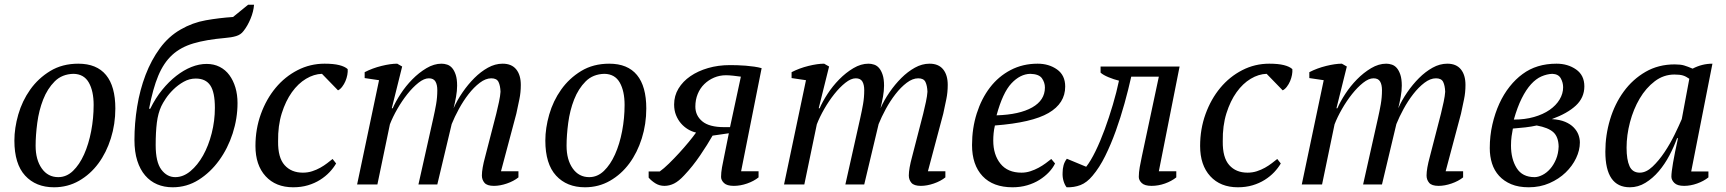

<svg xmlns="http://www.w3.org/2000/svg" viewBox="-20 -782 7318 814"><path d="M41 -186Q41 -239 57.5 -296.5Q74 -354 108 -402Q142 -450 193 -481Q244 -512 312 -512Q390 -512 429.5 -464Q469 -416 469 -322Q469 -256 450 -195.5Q431 -135 397 -89Q363 -43 315 -15.5Q267 12 209 12Q132 12 86.5 -37.5Q41 -87 41 -186ZM292 -469Q243 -468 212 -437Q181 -406 163 -360Q145 -314 138 -261Q131 -208 131 -164Q131 -105 157 -68Q183 -31 227 -31Q262 -31 289.5 -57.5Q317 -84 336.5 -127.5Q356 -171 366.5 -226Q377 -281 377 -337Q377 -396 356.5 -432Q336 -468 292 -469Z M550 -189Q550 -259 561.5 -330Q573 -401 597 -464Q621 -527 658 -577.5Q695 -628 746 -657Q796 -686 852.5 -696Q909 -706 968 -710L1032 -762H1057Q1055 -733 1042 -702Q1029 -671 1012 -650Q1001 -635 981 -629Q961 -623 934 -621Q854 -614 800 -598Q746 -582 710 -549Q674 -516 651 -461Q628 -406 612 -321H617Q639 -366 667.5 -401Q696 -436 727.5 -460.5Q759 -485 791.5 -498Q824 -511 856 -511Q887 -511 911.5 -498.5Q936 -486 952.5 -463.5Q969 -441 978 -411Q987 -381 987 -345Q987 -280 966.5 -216.5Q946 -153 909 -102Q872 -51 822 -19.5Q772 12 712 12Q676 12 646.5 -0.5Q617 -13 595.5 -38Q574 -63 562 -100.5Q550 -138 550 -189ZM664 -332Q650 -302 645 -262Q640 -222 640 -167Q640 -95 664 -63Q688 -31 723 -31Q757 -31 787.5 -56.5Q818 -82 841 -123Q864 -164 877.5 -217Q891 -270 891 -325Q891 -391 871.5 -420Q852 -449 810 -449Q783 -449 759 -435.5Q735 -422 715.5 -403Q696 -384 683 -364.5Q670 -345 664 -332Z M1405 -89Q1394 -70 1377 -52Q1360 -34 1337 -19.5Q1314 -5 1285.5 3.5Q1257 12 1223 12Q1149 12 1106 -35Q1063 -82 1063 -163Q1063 -235 1086 -298.5Q1109 -362 1148.5 -409.5Q1188 -457 1241.5 -484.5Q1295 -512 1356 -512Q1394 -512 1418 -506Q1442 -500 1454 -489Q1455 -478 1452.5 -464.5Q1450 -451 1444.5 -438Q1439 -425 1430.5 -414Q1422 -403 1413 -399L1345 -469Q1311 -468 1277.5 -448Q1244 -428 1217.5 -391Q1191 -354 1174.5 -301.5Q1158 -249 1159 -183Q1158 -114 1186.5 -82Q1215 -50 1264 -50Q1285 -50 1303.5 -56Q1322 -62 1338 -71Q1354 -80 1367 -90Q1380 -100 1390 -108Z M2084 -300Q2090 -324 2095.5 -350Q2101 -376 2102 -393Q2101 -419 2093.5 -434.5Q2086 -450 2063 -450Q2039 -450 2014 -431Q1989 -412 1966.5 -383Q1944 -354 1925.5 -320Q1907 -286 1895 -256L1834 0H1754L1817 -281Q1824 -312 1829 -340.5Q1834 -369 1834 -400Q1834 -423 1826 -436.5Q1818 -450 1798 -450Q1778 -450 1754 -431Q1730 -412 1707 -383Q1684 -354 1664.5 -320Q1645 -286 1633 -255L1580 0H1494L1587 -442L1526 -451V-476Q1559 -493 1597.5 -502.5Q1636 -512 1664 -512L1685 -500L1641 -323H1645Q1657 -351 1678.5 -384Q1700 -417 1728 -445.5Q1756 -474 1788 -493Q1820 -512 1852 -512Q1864 -512 1876 -508Q1888 -504 1897 -493.5Q1906 -483 1912 -465Q1918 -447 1918 -419Q1918 -397 1913.5 -372Q1909 -347 1903 -323Q1918 -357 1941 -390.5Q1964 -424 1991 -451Q2018 -478 2048.5 -495Q2079 -512 2111 -512Q2149 -512 2168.5 -488Q2188 -464 2188 -422Q2188 -390 2182 -361.5Q2176 -333 2169 -300L2104 -56H2178V-30Q2158 -14 2129 -4Q2100 6 2074 6Q2045 6 2034 -7Q2023 -20 2023 -38Q2023 -67 2037 -118Z M2292 -186Q2292 -239 2308.5 -296.5Q2325 -354 2359 -402Q2393 -450 2444 -481Q2495 -512 2563 -512Q2641 -512 2680.5 -464Q2720 -416 2720 -322Q2720 -256 2701 -195.5Q2682 -135 2648 -89Q2614 -43 2566 -15.5Q2518 12 2460 12Q2383 12 2337.5 -37.5Q2292 -87 2292 -186ZM2543 -469Q2494 -468 2463 -437Q2432 -406 2414 -360Q2396 -314 2389 -261Q2382 -208 2382 -164Q2382 -105 2408 -68Q2434 -31 2478 -31Q2513 -31 2540.5 -57.5Q2568 -84 2587.5 -127.5Q2607 -171 2617.5 -226Q2628 -281 2628 -337Q2628 -396 2607.5 -432Q2587 -468 2543 -469Z M3121 -457Q3108 -459 3089 -461Q3070 -463 3058 -463Q3031 -463 3007.5 -453Q2984 -443 2966 -425.5Q2948 -408 2938 -383.5Q2928 -359 2928 -330Q2928 -292 2957.5 -267.5Q2987 -243 3050 -243H3075ZM2931 -220Q2913 -224 2896.5 -234Q2880 -244 2867 -259Q2854 -274 2846 -294Q2838 -314 2838 -339Q2838 -376 2856.5 -406.5Q2875 -437 2907 -459Q2939 -481 2982 -493.5Q3025 -506 3075 -506Q3088 -506 3106 -505.5Q3124 -505 3142 -503.5Q3160 -502 3177.5 -499.5Q3195 -497 3209 -493L3122 -56H3196V-30Q3176 -14 3147.5 -4Q3119 6 3091 6Q3062 6 3049.5 -6Q3037 -18 3037 -32Q3037 -50 3041 -72.5Q3045 -95 3050 -118L3070 -217L3001 -207Q2980 -170 2948.5 -123.5Q2917 -77 2881 -39Q2858 -14 2838 -4Q2818 6 2797 6Q2776 6 2759 -4.5Q2742 -15 2730 -29V-55H2777Q2794 -67 2816 -88.5Q2838 -110 2859.5 -133.5Q2881 -157 2900 -180Q2919 -203 2931 -220Z M3894 -300Q3900 -324 3905.5 -350Q3911 -376 3912 -393Q3911 -419 3903.5 -434.5Q3896 -450 3873 -450Q3849 -450 3824 -431Q3799 -412 3776.5 -383Q3754 -354 3735.5 -320Q3717 -286 3705 -256L3644 0H3564L3627 -281Q3634 -312 3639 -340.5Q3644 -369 3644 -400Q3644 -423 3636 -436.5Q3628 -450 3608 -450Q3588 -450 3564 -431Q3540 -412 3517 -383Q3494 -354 3474.5 -320Q3455 -286 3443 -255L3390 0H3304L3397 -442L3336 -451V-476Q3369 -493 3407.5 -502.5Q3446 -512 3474 -512L3495 -500L3451 -323H3455Q3467 -351 3488.5 -384Q3510 -417 3538 -445.5Q3566 -474 3598 -493Q3630 -512 3662 -512Q3674 -512 3686 -508Q3698 -504 3707 -493.5Q3716 -483 3722 -465Q3728 -447 3728 -419Q3728 -397 3723.5 -372Q3719 -347 3713 -323Q3728 -357 3751 -390.5Q3774 -424 3801 -451Q3828 -478 3858.5 -495Q3889 -512 3921 -512Q3959 -512 3978.5 -488Q3998 -464 3998 -422Q3998 -390 3992 -361.5Q3986 -333 3979 -300L3914 -56H3988V-30Q3968 -14 3939 -4Q3910 6 3884 6Q3855 6 3844 -7Q3833 -20 3833 -38Q3833 -67 3847 -118Z M4453 -89Q4444 -70 4427 -52Q4410 -34 4387 -19.5Q4364 -5 4335 3.5Q4306 12 4273 12Q4190 12 4145.5 -35.5Q4101 -83 4101 -167Q4101 -238 4121 -301Q4141 -364 4177 -411Q4213 -458 4264.5 -485Q4316 -512 4379 -512Q4427 -512 4461.5 -487.5Q4496 -463 4496 -415Q4496 -344 4425.5 -303Q4355 -262 4198 -250Q4194 -233 4192.5 -217Q4191 -201 4191 -186Q4191 -126 4221.5 -88Q4252 -50 4311 -50Q4330 -50 4348.5 -56Q4367 -62 4383.5 -71Q4400 -80 4413.5 -90Q4427 -100 4437 -108ZM4348 -469Q4305 -468 4268 -428.5Q4231 -389 4205 -293Q4302 -296 4356 -326.5Q4410 -357 4410 -411Q4410 -432 4397.5 -450Q4385 -468 4348 -469Z M4893 -457H4776Q4764 -403 4747.5 -343.5Q4731 -284 4710.5 -227Q4690 -170 4665.5 -120.5Q4641 -71 4612 -37Q4588 -8 4561 2.5Q4534 13 4502 12Q4494 2 4489 -14.5Q4484 -31 4485 -50Q4485 -66 4489 -81Q4493 -96 4503 -109L4585 -75Q4604 -99 4624.5 -141Q4645 -183 4663.5 -233.5Q4682 -284 4698 -338Q4714 -392 4724 -440Q4703 -445 4680 -454.5Q4657 -464 4646 -474V-500H4981L4893 -56H4967V-30Q4947 -14 4919 -4Q4891 6 4862 6Q4833 6 4820.5 -6Q4808 -18 4808 -32Q4808 -51 4812 -73.5Q4816 -96 4821 -119Z M5410 -89Q5399 -70 5382 -52Q5365 -34 5342 -19.5Q5319 -5 5290.5 3.5Q5262 12 5228 12Q5154 12 5111 -35Q5068 -82 5068 -163Q5068 -235 5091 -298.5Q5114 -362 5153.5 -409.5Q5193 -457 5246.5 -484.5Q5300 -512 5361 -512Q5399 -512 5423 -506Q5447 -500 5459 -489Q5460 -478 5457.5 -464.5Q5455 -451 5449.5 -438Q5444 -425 5435.5 -414Q5427 -403 5418 -399L5350 -469Q5316 -468 5282.5 -448Q5249 -428 5222.5 -391Q5196 -354 5179.5 -301.5Q5163 -249 5164 -183Q5163 -114 5191.5 -82Q5220 -50 5269 -50Q5290 -50 5308.5 -56Q5327 -62 5343 -71Q5359 -80 5372 -90Q5385 -100 5395 -108Z M6089 -300Q6095 -324 6100.5 -350Q6106 -376 6107 -393Q6106 -419 6098.5 -434.5Q6091 -450 6068 -450Q6044 -450 6019 -431Q5994 -412 5971.5 -383Q5949 -354 5930.5 -320Q5912 -286 5900 -256L5839 0H5759L5822 -281Q5829 -312 5834 -340.5Q5839 -369 5839 -400Q5839 -423 5831 -436.5Q5823 -450 5803 -450Q5783 -450 5759 -431Q5735 -412 5712 -383Q5689 -354 5669.5 -320Q5650 -286 5638 -255L5585 0H5499L5592 -442L5531 -451V-476Q5564 -493 5602.5 -502.5Q5641 -512 5669 -512L5690 -500L5646 -323H5650Q5662 -351 5683.5 -384Q5705 -417 5733 -445.5Q5761 -474 5793 -493Q5825 -512 5857 -512Q5869 -512 5881 -508Q5893 -504 5902 -493.5Q5911 -483 5917 -465Q5923 -447 5923 -419Q5923 -397 5918.5 -372Q5914 -347 5908 -323Q5923 -357 5946 -390.5Q5969 -424 5996 -451Q6023 -478 6053.5 -495Q6084 -512 6116 -512Q6154 -512 6173.5 -488Q6193 -464 6193 -422Q6193 -390 6187 -361.5Q6181 -333 6174 -300L6109 -56H6183V-30Q6163 -14 6134 -4Q6105 6 6079 6Q6050 6 6039 -7Q6028 -20 6028 -38Q6028 -67 6042 -118Z M6697 -416Q6697 -368 6661 -334.5Q6625 -301 6559 -277Q6593 -275 6615.5 -265.5Q6638 -256 6652 -241.5Q6666 -227 6672 -210.5Q6678 -194 6678 -178Q6678 -145 6662 -111.5Q6646 -78 6617.5 -50.5Q6589 -23 6549 -5.5Q6509 12 6461 12Q6418 12 6387 -1Q6356 -14 6335.5 -36.5Q6315 -59 6305.5 -89Q6296 -119 6296 -154Q6296 -206 6307 -254Q6318 -302 6336.5 -342.5Q6355 -383 6380.5 -415Q6406 -447 6435 -468Q6494 -512 6579 -512Q6627 -512 6662 -487.5Q6697 -463 6697 -416ZM6588 -161Q6587 -202 6565.5 -221.5Q6544 -241 6495 -250Q6473 -245 6447 -242Q6421 -239 6394 -237Q6391 -223 6388.5 -204.5Q6386 -186 6386 -165Q6386 -108 6410 -69.5Q6434 -31 6486 -31Q6501 -31 6519 -40Q6537 -49 6552 -66Q6567 -83 6577 -107Q6587 -131 6588 -161ZM6561 -469Q6538 -468 6515 -458Q6492 -448 6471 -425Q6450 -402 6431.5 -365Q6413 -328 6398 -275Q6445 -275 6483.5 -286Q6522 -297 6549.5 -316Q6577 -335 6592 -360Q6607 -385 6607 -412Q6607 -432 6597 -450Q6587 -468 6561 -469Z M6932 -50Q6959 -50 6986 -75.5Q7013 -101 7037 -137Q7061 -173 7080 -212Q7099 -251 7110 -277L7142 -448Q7128 -458 7115 -462Q7102 -466 7079 -466Q7033 -466 6995.5 -437.5Q6958 -409 6931.5 -364Q6905 -319 6890.5 -264Q6876 -209 6876 -156Q6876 -105 6888.5 -77.5Q6901 -50 6932 -50ZM7090 -196Q7077 -160 7057.5 -123Q7038 -86 7012.5 -56Q6987 -26 6956 -7Q6925 12 6890 12Q6786 12 6786 -139Q6786 -209 6806 -275.5Q6826 -342 6864 -394Q6902 -446 6956.5 -477.5Q7011 -509 7080 -509Q7105 -509 7120 -504.5Q7135 -500 7156 -491Q7196 -512 7240 -512L7150 -55H7223V-30Q7203 -14 7175 -4Q7147 6 7120 6Q7091 6 7078.5 -6.5Q7066 -19 7066 -33Q7066 -51 7073 -92Q7080 -133 7094 -196Z"/></svg>

Font: PTSerifItalic
Style: Italic
Weight: 400
Italic angle: -12°
Designer: A.Korolkova, O.Umpeleva, V.Yefimov
Foundry: ParaType Ltd
Version: Version 1.000W OFL